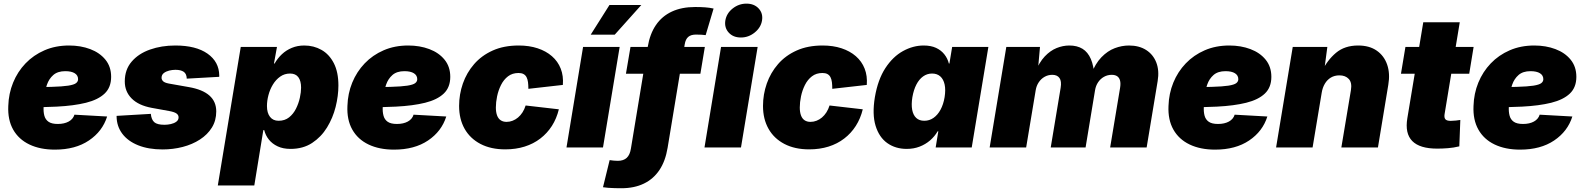

<svg xmlns="http://www.w3.org/2000/svg" viewBox="-20 -791 8498 1030"><path d="M274.4 11.7Q195.3 11.7 137.7 -15.9Q80.1 -43.5 50.5 -95.9Q21 -148.4 24.4 -222.7Q26.4 -289.1 50.3 -347.7Q74.2 -406.2 116.9 -450.9Q159.7 -495.6 218.8 -521.2Q277.8 -546.9 350.6 -546.9Q412.6 -546.9 463.9 -527.6Q515.1 -508.3 545.7 -470.7Q576.2 -433.1 576.2 -378.9Q576.2 -322.3 541.3 -289.1Q506.3 -255.9 441.2 -239.7Q376 -223.6 284.9 -219Q193.8 -214.4 81.1 -214.4L99.1 -323.2Q196.3 -323.2 255.6 -325Q314.9 -326.7 345.9 -331.5Q377 -336.4 387.9 -345Q398.9 -353.5 398.9 -366.2Q398.9 -386.7 381.1 -397.9Q363.3 -409.2 330.1 -409.2Q289.6 -409.2 266.1 -388.7Q242.7 -368.2 231.9 -336.9Q221.2 -305.7 217.8 -273.4Q214.4 -241.2 213.9 -217.8Q212.4 -190.9 218 -170.2Q223.6 -149.4 240.5 -137.7Q257.3 -126 290 -126Q324.7 -126 348.4 -138.9Q372.1 -151.9 379.4 -175.8L554.7 -166Q529.8 -86.4 457 -37.4Q384.3 11.7 274.4 11.7Z M852.1 10.7Q776.9 10.7 721.4 -11.5Q666 -33.7 636 -73.7Q606 -113.8 605.5 -166.5Q605.5 -167.5 605.5 -168.2Q605.5 -168.9 605.5 -169.4L789.1 -180.2Q792 -149.4 807.6 -135.5Q823.2 -121.6 862.3 -121.6Q879.4 -121.6 896.7 -125.5Q914.1 -129.4 926 -138.2Q938 -147 938 -161.6Q938 -174.3 926.5 -182.4Q915 -190.4 888.2 -195.3L793.9 -212.4Q723.1 -225.6 686.3 -262.7Q649.4 -299.8 649.4 -354Q649.4 -417.5 686.3 -460.4Q723.1 -503.4 784.7 -525.1Q846.2 -546.9 920.4 -546.9Q1031.2 -546.9 1093.3 -503.2Q1155.3 -459.5 1156.2 -386.2Q1156.2 -384.8 1156.2 -382.8Q1156.2 -380.9 1155.8 -378.9L981.9 -369.1Q981 -395.5 965.3 -406Q949.7 -416.5 920.9 -416.5Q904.8 -416.5 887.7 -412.4Q870.6 -408.2 858.6 -398.9Q846.7 -389.6 846.7 -373.5Q846.7 -363.8 854.7 -355.5Q862.8 -347.2 885.7 -342.8L993.7 -323.7Q1066.4 -311 1103.3 -278.6Q1140.1 -246.1 1140.1 -193.4Q1140.1 -144.5 1116.7 -106.7Q1093.3 -68.8 1052.5 -42.5Q1011.7 -16.1 960 -2.7Q908.2 10.7 852.1 10.7Z M1148.4 204.1 1271.5 -539.1H1465.8L1449.7 -450.2H1453.1Q1469.2 -478.5 1492.4 -500.2Q1515.6 -522 1545.9 -534.4Q1576.2 -546.9 1612.3 -546.9Q1663.1 -546.9 1704.6 -523.4Q1746.1 -500 1770.8 -452.1Q1795.4 -404.3 1795.4 -332.5Q1795.4 -276.9 1780.5 -217.5Q1765.6 -158.2 1734.4 -107.2Q1703.1 -56.2 1654.5 -24.2Q1606 7.8 1538.6 7.8Q1498.5 7.8 1469.5 -5.9Q1440.4 -19.5 1422.4 -42.2Q1404.3 -64.9 1397.5 -92.8H1392.6L1344.2 204.1ZM1474.6 -143.1Q1507.8 -143.1 1530.8 -161.4Q1553.7 -179.7 1567.9 -208Q1582 -236.3 1588.6 -266.6Q1595.2 -296.9 1595.2 -320.8Q1595.2 -356.9 1580.6 -376.7Q1565.9 -396.5 1536.1 -396.5Q1506.3 -396.5 1483.2 -380.1Q1460 -363.8 1444.1 -337.6Q1428.2 -311.5 1420.2 -281Q1412.1 -250.5 1412.1 -222.2Q1412.1 -185.1 1428.5 -164.1Q1444.8 -143.1 1474.6 -143.1Z M2093.8 11.7Q2014.6 11.7 1957 -15.9Q1899.4 -43.5 1869.9 -95.9Q1840.3 -148.4 1843.8 -222.7Q1845.7 -289.1 1869.6 -347.7Q1893.6 -406.2 1936.3 -450.9Q1979 -495.6 2038.1 -521.2Q2097.2 -546.9 2169.9 -546.9Q2231.9 -546.9 2283.2 -527.6Q2334.5 -508.3 2365 -470.7Q2395.5 -433.1 2395.5 -378.9Q2395.5 -322.3 2360.6 -289.1Q2325.7 -255.9 2260.5 -239.7Q2195.3 -223.6 2104.2 -219Q2013.2 -214.4 1900.4 -214.4L1918.5 -323.2Q2015.6 -323.2 2075 -325Q2134.3 -326.7 2165.3 -331.5Q2196.3 -336.4 2207.3 -345Q2218.3 -353.5 2218.3 -366.2Q2218.3 -386.7 2200.4 -397.9Q2182.6 -409.2 2149.4 -409.2Q2108.9 -409.2 2085.4 -388.7Q2062 -368.2 2051.3 -336.9Q2040.5 -305.7 2037.1 -273.4Q2033.7 -241.2 2033.2 -217.8Q2031.7 -190.9 2037.4 -170.2Q2043 -149.4 2059.8 -137.7Q2076.7 -126 2109.4 -126Q2144 -126 2167.7 -138.9Q2191.4 -151.9 2198.7 -175.8L2374 -166Q2349.1 -86.4 2276.4 -37.4Q2203.6 11.7 2093.8 11.7Z M2690.4 10.3Q2613.3 10.3 2557.6 -18.8Q2502 -47.9 2472.4 -100.1Q2442.9 -152.3 2442.9 -222.7Q2442.9 -284.7 2463.1 -342.8Q2483.4 -400.9 2523.4 -447Q2563.5 -493.2 2623.3 -520Q2683.1 -546.9 2762.7 -546.9Q2818.8 -546.9 2864 -532Q2909.2 -517.1 2940.9 -489.5Q2972.7 -461.9 2988 -422.9Q3003.4 -383.8 2999.5 -335.4L2814.5 -314.5Q2814.5 -334.5 2812.5 -350.1Q2810.5 -365.7 2804.7 -377Q2798.8 -388.2 2788.3 -393.8Q2777.8 -399.4 2761.7 -399.4Q2728.5 -399.4 2705.3 -381.6Q2682.1 -363.8 2667.7 -335Q2653.3 -306.2 2646.7 -274.2Q2640.1 -242.2 2640.1 -214.4Q2640.1 -189.5 2646.5 -172.1Q2652.8 -154.8 2665.8 -146Q2678.7 -137.2 2697.8 -137.2Q2714.4 -137.2 2730 -143.3Q2745.6 -149.4 2759 -160.6Q2772.5 -171.9 2783 -188.2Q2793.5 -204.6 2799.8 -225.1L2978 -204.6Q2965.8 -154.8 2940.7 -115.5Q2915.5 -76.2 2878.7 -47.9Q2841.8 -19.5 2794.4 -4.6Q2747.1 10.3 2690.4 10.3Z M3019 0 3107.9 -539.1H3304.2L3214.8 0ZM3148.9 -605 3249.5 -764.2H3420.4L3277.8 -605Z M3761.2 -539.1 3737.3 -395.5H3337.9L3362.3 -539.1ZM3313.5 218.8Q3295.9 218.8 3277.6 218.3Q3259.3 217.8 3243.2 216.6Q3227.1 215.3 3214.8 213.4L3250.5 67.9Q3260.3 69.3 3271.7 70.6Q3283.2 71.8 3293.9 71.8Q3324.7 71.8 3342 55.9Q3359.4 40 3364.7 5.4L3454.6 -538.6Q3466.3 -609.4 3499 -657Q3531.7 -704.6 3584.5 -729Q3637.2 -753.4 3709 -753.4Q3737.8 -753.4 3762.2 -751.7Q3786.6 -750 3808.1 -745.1L3765.6 -602.5Q3754.9 -604 3743.2 -604.7Q3731.4 -605.5 3713.9 -605.5Q3686.5 -605.5 3672.1 -593Q3657.7 -580.6 3653.3 -553.7L3561.5 1.5Q3549.8 72.8 3517.8 120.8Q3485.8 168.9 3434.3 193.8Q3382.8 218.8 3313.5 218.8Z M3759.3 0 3848.1 -539.1H4044.4L3955.1 0ZM3954.6 -589.8Q3913.1 -589.8 3889.2 -616.2Q3865.2 -642.6 3871.1 -680.7Q3877.4 -719.2 3910.4 -745.4Q3943.4 -771.5 3984.4 -771.5Q4025.9 -771.5 4050 -745.4Q4074.2 -719.2 4067.9 -680.7Q4061.5 -643.1 4028.6 -616.5Q3995.6 -589.8 3954.6 -589.8Z M4320.8 10.3Q4243.7 10.3 4188 -18.8Q4132.3 -47.9 4102.8 -100.1Q4073.2 -152.3 4073.2 -222.7Q4073.2 -284.7 4093.5 -342.8Q4113.8 -400.9 4153.8 -447Q4193.8 -493.2 4253.7 -520Q4313.5 -546.9 4393.1 -546.9Q4449.2 -546.9 4494.4 -532Q4539.6 -517.1 4571.3 -489.5Q4603 -461.9 4618.4 -422.9Q4633.8 -383.8 4629.9 -335.4L4444.8 -314.5Q4444.8 -334.5 4442.9 -350.1Q4440.9 -365.7 4435.1 -377Q4429.2 -388.2 4418.7 -393.8Q4408.2 -399.4 4392.1 -399.4Q4358.9 -399.4 4335.7 -381.6Q4312.5 -363.8 4298.1 -335Q4283.7 -306.2 4277.1 -274.2Q4270.5 -242.2 4270.5 -214.4Q4270.5 -189.5 4276.9 -172.1Q4283.2 -154.8 4296.1 -146Q4309.1 -137.2 4328.1 -137.2Q4344.7 -137.2 4360.4 -143.3Q4376 -149.4 4389.4 -160.6Q4402.8 -171.9 4413.3 -188.2Q4423.8 -204.6 4430.2 -225.1L4608.4 -204.6Q4596.2 -154.8 4571 -115.5Q4545.9 -76.2 4509 -47.9Q4472.2 -19.5 4424.8 -4.6Q4377.4 10.3 4320.8 10.3Z M4844.2 7.8Q4784.2 7.8 4740.2 -23.2Q4696.3 -54.2 4677.2 -116Q4658.2 -177.7 4673.3 -269.5Q4689.5 -364.3 4729.7 -425.8Q4770 -487.3 4824.2 -517.1Q4878.4 -546.9 4935.1 -546.9Q4974.1 -546.9 5001.5 -534.2Q5028.8 -521.5 5046.1 -499.5Q5063.5 -477.5 5070.3 -450.2H5073.2L5087.9 -539.1H5282.2L5192.9 0H4999.5L5013.7 -86.9H5010.3Q4994.1 -59.1 4969.5 -37.8Q4944.8 -16.6 4913.3 -4.4Q4881.8 7.8 4844.2 7.8ZM4938.5 -143.1Q4965.8 -143.1 4988 -158.7Q5010.3 -174.3 5025.6 -202.6Q5041 -231 5047.4 -269.5Q5053.7 -309.1 5047.6 -337.4Q5041.5 -365.7 5024.4 -381.1Q5007.3 -396.5 4980 -396.5Q4953.6 -396.5 4932.1 -381.1Q4910.6 -365.7 4896 -337.4Q4881.3 -309.1 4874.5 -269.5Q4868.2 -230.5 4873.5 -201.9Q4878.9 -173.3 4895.3 -158.2Q4911.6 -143.1 4938.5 -143.1Z M5289.1 0 5378.4 -539.1H5559.1L5546.4 -396.5L5533.2 -402.8Q5555.2 -457 5584.7 -488.3Q5614.3 -519.5 5648.2 -533.2Q5682.1 -546.9 5716.8 -546.9Q5758.3 -546.9 5787.1 -529.3Q5815.9 -511.7 5832 -474.4Q5848.1 -437 5851.1 -378.4L5833 -391.1Q5855.5 -449.7 5888.7 -483.9Q5921.9 -518.1 5960 -532.5Q5998 -546.9 6036.6 -546.9Q6090.8 -546.9 6128.7 -522.7Q6166.5 -498.5 6183.1 -455.6Q6199.7 -412.6 6190.4 -356.4L6131.3 0H5935.5L5988.8 -319.8Q5992.7 -343.8 5988.5 -359.1Q5984.4 -374.5 5973.1 -382.1Q5961.9 -389.6 5943.8 -389.6Q5921.4 -389.6 5902.3 -378.9Q5883.3 -368.2 5870.8 -349.6Q5858.4 -331.1 5854.5 -307.1L5803.7 0H5616.7L5669.9 -319.8Q5675.8 -355.5 5663.6 -372.6Q5651.4 -389.6 5625 -389.6Q5602.5 -389.6 5583.7 -378.9Q5564.9 -368.2 5552.5 -349.6Q5540 -331.1 5536.1 -307.1L5484.9 0Z M6498.5 11.7Q6419.4 11.7 6361.8 -15.9Q6304.2 -43.5 6274.7 -95.9Q6245.1 -148.4 6248.5 -222.7Q6250.5 -289.1 6274.4 -347.7Q6298.3 -406.2 6341.1 -450.9Q6383.8 -495.6 6442.9 -521.2Q6502 -546.9 6574.7 -546.9Q6636.7 -546.9 6688 -527.6Q6739.3 -508.3 6769.8 -470.7Q6800.3 -433.1 6800.3 -378.9Q6800.3 -322.3 6765.4 -289.1Q6730.5 -255.9 6665.3 -239.7Q6600.1 -223.6 6509 -219Q6418 -214.4 6305.2 -214.4L6323.2 -323.2Q6420.4 -323.2 6479.7 -325Q6539.1 -326.7 6570.1 -331.5Q6601.1 -336.4 6612.1 -345Q6623 -353.5 6623 -366.2Q6623 -386.7 6605.2 -397.9Q6587.4 -409.2 6554.2 -409.2Q6513.7 -409.2 6490.2 -388.7Q6466.8 -368.2 6456.1 -336.9Q6445.3 -305.7 6441.9 -273.4Q6438.5 -241.2 6438 -217.8Q6436.5 -190.9 6442.1 -170.2Q6447.8 -149.4 6464.6 -137.7Q6481.4 -126 6514.2 -126Q6548.8 -126 6572.5 -138.9Q6596.2 -151.9 6603.5 -175.8L6778.8 -166Q6753.9 -86.4 6681.2 -37.4Q6608.4 11.7 6498.5 11.7Z M7070.3 -293 7021.5 0H6825.7L6915 -539.1H7100.6L7082 -398.9L7069.8 -405.3Q7100.1 -468.3 7147 -507.6Q7193.8 -546.9 7265.6 -546.9Q7326.2 -546.9 7365.7 -519.3Q7405.3 -491.7 7421.6 -444.1Q7438 -396.5 7427.7 -336.4L7372.1 0H7175.8L7227.1 -307.1Q7233.9 -347.7 7215.8 -367.2Q7197.8 -386.7 7165.5 -386.7Q7139.2 -386.7 7119.4 -374.8Q7099.6 -362.8 7087.2 -341.8Q7074.7 -320.8 7070.3 -293Z M7885.3 -539.1 7861.8 -395.5H7495.6L7519.5 -539.1ZM7615.2 -671.4H7811L7729.5 -178.2Q7726.6 -159.7 7733.9 -151.1Q7741.2 -142.6 7762.7 -142.6Q7772.5 -142.6 7790.3 -144.3Q7808.1 -146 7814 -147.5L7808.6 -5.9Q7778.3 1.5 7748 3.9Q7717.8 6.3 7689.9 6.3Q7596.2 6.3 7556.2 -34.4Q7516.1 -75.2 7529.8 -156.7Z M8134.8 11.7Q8055.7 11.7 7998 -15.9Q7940.4 -43.5 7910.9 -95.9Q7881.3 -148.4 7884.8 -222.7Q7886.7 -289.1 7910.6 -347.7Q7934.6 -406.2 7977.3 -450.9Q8020 -495.6 8079.1 -521.2Q8138.2 -546.9 8210.9 -546.9Q8272.9 -546.9 8324.2 -527.6Q8375.5 -508.3 8406 -470.7Q8436.5 -433.1 8436.5 -378.9Q8436.5 -322.3 8401.6 -289.1Q8366.7 -255.9 8301.5 -239.7Q8236.3 -223.6 8145.3 -219Q8054.2 -214.4 7941.4 -214.4L7959.5 -323.2Q8056.6 -323.2 8116 -325Q8175.3 -326.7 8206.3 -331.5Q8237.3 -336.4 8248.3 -345Q8259.3 -353.5 8259.3 -366.2Q8259.3 -386.7 8241.5 -397.9Q8223.6 -409.2 8190.4 -409.2Q8149.9 -409.2 8126.5 -388.7Q8103 -368.2 8092.3 -336.9Q8081.5 -305.7 8078.1 -273.4Q8074.7 -241.2 8074.2 -217.8Q8072.8 -190.9 8078.4 -170.2Q8084 -149.4 8100.8 -137.7Q8117.7 -126 8150.4 -126Q8185.1 -126 8208.7 -138.9Q8232.4 -151.9 8239.7 -175.8L8415 -166Q8390.1 -86.4 8317.4 -37.4Q8244.6 11.7 8134.8 11.7Z"/></svg>

Font: Inter 18pt Black
Style: Italic
Weight: 900
Italic angle: -9.3988°
Designer: Rasmus Andersson
Foundry: rsms
Version: Version 4.001;git-66647c0bb